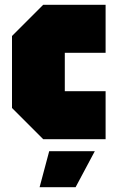

<svg xmlns="http://www.w3.org/2000/svg" viewBox="-20 -580 480 800"><path d="M30 -130V-430L160 -560H420V-360H250V-200H420V0H160ZM145 200 185 50H375L295 200Z"/></svg>

Font: Tektur Condensed Black
Style: Regular
Weight: 900
Width: 3
Designer: Adam Jagosz
Foundry: Adam Jagosz
Version: Version 1.005;gftools[0.9.30]